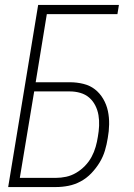

<svg xmlns="http://www.w3.org/2000/svg" viewBox="-20 -755 540 775"><path d="M13 0 134 -735H460L454 -698H169L124 -423H262Q290 -423 316.5 -416.5Q343 -410 363 -394.5Q383 -379 396.5 -356Q410 -333 415.5 -307Q421 -281 420.5 -253Q420 -225 415 -198Q411 -172 403.5 -147Q396 -122 382 -99Q368 -76 349 -56Q330 -36 306 -23Q282 -10 256.5 -5Q231 0 206 0ZM205 -37Q226 -37 247 -41.5Q268 -46 287.5 -57.5Q307 -69 323 -85.5Q339 -102 349.5 -121.5Q360 -141 366 -162Q372 -183 375 -203Q379 -225 380 -247Q381 -269 377.5 -290Q374 -311 364.5 -329.5Q355 -348 340 -361Q325 -374 304.5 -380Q284 -386 262 -386H118L60 -37Z"/></svg>

Font: Iosevka Curly Extralight
Style: Italic
Weight: 200
Italic angle: -9°
Monospace: yes
Designer: Belleve Invis
Foundry: Belleve Invis
Version: Version 22.1.2; ttfautohint (v1.8.4)